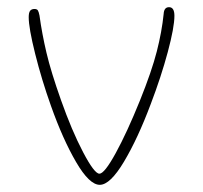

<svg xmlns="http://www.w3.org/2000/svg" viewBox="-20 -525 566 535"><path d="M122 -230Q96 -303 78 -375Q60 -447 60 -477Q60 -490 64 -495Q68 -500 76 -500Q83 -500 85.5 -496Q88 -492 90 -482Q97 -431 109.5 -378Q122 -325 150 -246Q180 -161 211.5 -101Q243 -41 257 -41Q271 -41 302.5 -98.5Q334 -156 370 -245Q403 -327 417 -382Q431 -437 436 -486Q437 -505 451 -505Q466 -505 466 -481Q466 -449 447.5 -380Q429 -311 400 -235Q364 -139 325.5 -74.5Q287 -10 258 -10Q229 -10 192 -73.5Q155 -137 122 -230Z"/></svg>

Font: Mali ExtraLight
Style: Regular
Weight: 275
Version: Version 1.000; ttfautohint (v1.6)